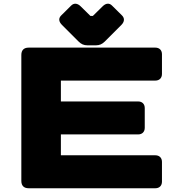

<svg xmlns="http://www.w3.org/2000/svg" viewBox="-20 -1004 915 1024"><path d="M132.8 0H808.6C830.1 0 843.8 -13.7 843.8 -35.2V-140.6C843.8 -162.1 830.1 -175.8 808.6 -175.8H304.7V-287.1H716.8C738.3 -287.1 752 -300.8 752 -322.3V-427.7C752 -449.2 738.3 -462.9 716.8 -462.9H304.7V-574.2H808.6C830.1 -574.2 843.8 -587.9 843.8 -609.4V-714.8C843.8 -736.3 830.1 -750 808.6 -750H132.8C107.4 -750 93.8 -736.3 93.8 -710.9V-39.1C93.8 -13.7 107.4 0 132.8 0ZM527.3 -970.2 475.1 -918.9H462.4L410.2 -970.2C393.1 -987.3 374 -988.8 359.4 -974.1L306.2 -921.4C291.5 -906.7 292.5 -889.2 310.5 -871.1L398.9 -782.7C413.1 -768.6 426.8 -762.2 446.8 -762.2H491.2C510.7 -762.2 524.9 -768.6 539.1 -782.7L627 -870.6C645 -888.7 645 -907.2 630.9 -921.4L577.6 -974.1C562.5 -989.7 543.9 -986.8 527.3 -970.2Z"/></svg>

Font: Gyrotrope Black
Style: Regular
Weight: 900
Designer: David Moles
Version: Version 1.003;Glyphs 3.3.1 (3343)